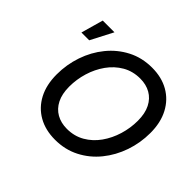

<svg xmlns="http://www.w3.org/2000/svg" viewBox="-165 -964 1200 1200"><g transform="rotate(45 434.5 -364.0)"><path d="M446.8 10.3Q361.8 10.3 298.6 -25.6Q235.4 -61.5 200.4 -127.9Q165.5 -194.3 165.5 -286.1Q165.5 -373 193.1 -454.1Q220.7 -535.2 272.7 -599.1Q324.7 -663.1 397 -700.4Q469.2 -737.8 558.1 -737.8Q642.6 -737.8 705.6 -701.9Q768.6 -666 803.7 -599.6Q838.9 -533.2 838.9 -441.4Q838.9 -353.5 811 -272.7Q783.2 -191.9 731.4 -127.9Q679.7 -64 607.4 -26.9Q535.2 10.3 446.8 10.3ZM451.2 -90.3Q516.6 -90.3 568.4 -120.4Q620.1 -150.4 656 -200.9Q691.9 -251.5 710.7 -313.7Q729.5 -376 729.5 -439.9Q729.5 -504.4 707.3 -548.3Q685.1 -592.3 645.5 -614.7Q606 -637.2 553.7 -637.2Q488.3 -637.2 436.5 -607.2Q384.8 -577.1 348.6 -526.4Q312.5 -475.6 293.7 -413.6Q274.9 -351.6 274.9 -287.6Q274.9 -223.1 297.1 -179.2Q319.3 -135.3 359.1 -112.8Q398.9 -90.3 451.2 -90.3ZM89.8 -580.6 131.3 -727.5H234.9L158.7 -580.6Z"/></g></svg>

Font: Inter 20pt Medium
Style: Italic
Weight: 500
Italic angle: -9.3988°
Version: Version 4.001;git-66647c0bb